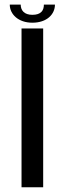

<svg xmlns="http://www.w3.org/2000/svg" viewBox="-20 -796 296 816"><path d="M71.5 0H163.5V-675H71.5ZM117.5 -699.5C179.5 -699.5 213.5 -735.5 213.5 -776.5H166.5C166.5 -752 155 -733 117.5 -733C83 -733 68 -752 68 -776.5H21.5C21.5 -735.5 58 -699.5 117.5 -699.5Z"/></svg>

Font: Anybody
Style: Regular
Weight: 400
Designer: Tyler Finck
Foundry: Etcetera Type Company
Version: Version 1.110